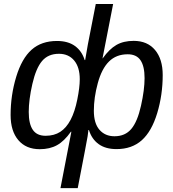

<svg xmlns="http://www.w3.org/2000/svg" viewBox="-20 -745 875 972"><path d="M181.2 10.3Q111.8 10.3 72.8 -35.6Q33.7 -81.5 33.7 -162.6Q33.7 -262.7 62 -356Q90.3 -449.2 140.1 -493.4Q189.9 -537.6 268.6 -537.6Q324.2 -537.6 359.4 -512.2Q394.5 -486.8 408.7 -440.9H411.1L424.8 -520L464.8 -724.6H552.7L499 -449.7H500Q533.2 -496.6 569.1 -517.3Q605 -538.1 656.7 -538.1Q726.1 -538.1 764.9 -491.9Q803.7 -445.8 803.7 -365.2Q803.7 -264.6 775.9 -172.4Q748 -80.1 698 -35.2Q647.9 9.8 569.8 9.8Q514.2 9.8 479.2 -15.6Q444.3 -41 430.2 -86.9H427.7Q427.7 -81.5 423.6 -55.2Q419.4 -28.8 373.5 207.5H286.1L341.3 -78.1H338.9Q305.2 -30.3 268.6 -10Q231.9 10.3 181.2 10.3ZM210.9 -57.6Q254.4 -57.6 285.2 -77.6Q315.9 -97.7 337.4 -138.4Q358.9 -179.2 371.3 -241.2Q383.8 -303.2 383.8 -343.8Q383.8 -404.8 355.5 -438.7Q327.1 -472.7 278.3 -472.7Q224.1 -472.7 193.1 -436.3Q162.1 -399.9 143.8 -319.8Q125.5 -239.7 125.5 -178.2Q125.5 -118.2 146 -87.9Q166.5 -57.6 210.9 -57.6ZM626.5 -470.2Q568.8 -470.2 532 -433.8Q495.1 -397.5 475.1 -324.2Q455.1 -251 455.1 -184.1Q455.1 -120.6 483.6 -87.9Q512.2 -55.2 559.6 -55.2Q613.3 -55.2 644.5 -92Q675.8 -128.9 693.8 -209.7Q711.9 -290.5 711.9 -349.6Q711.9 -409.7 691.4 -439.9Q670.9 -470.2 626.5 -470.2Z"/></svg>

Font: Liberation Sans
Style: Italic
Weight: 400
Italic angle: -12°
Designer: Steve Matteson
Foundry: Ascender Corporation
Version: Version 2.1.5